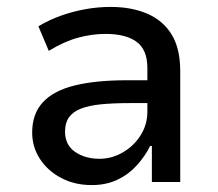

<svg xmlns="http://www.w3.org/2000/svg" viewBox="-20 -526 629 555"><path d="M245 9Q196 9 157 -11.5Q118 -32 95.5 -66.5Q73 -101 73 -143Q73 -197 104 -230.5Q135 -264 196 -279Q257 -294 347 -294H421V-228H356Q307 -228 272 -224.5Q237 -221 214 -212Q191 -203 179.5 -187Q168 -171 168 -146Q168 -107 197 -87Q226 -67 268 -67Q303 -67 335 -85.5Q367 -104 386.5 -135Q406 -166 406 -203V-330Q406 -382 375 -405Q344 -428 285 -428Q246 -428 205.5 -417Q165 -406 121 -379L91 -450Q123 -469 157 -481Q191 -493 227 -499.5Q263 -506 300 -506Q360 -506 405.5 -486.5Q451 -467 476 -426.5Q501 -386 501 -320V0H419V-104H414Q399 -74 375.5 -48Q352 -22 319.5 -6.5Q287 9 245 9Z"/></svg>

Font: Nunito Sans 7pt SemiCondensed Medium
Style: Regular
Weight: 500
Width: 4
Designer: Vernon Adams
Foundry: Vernon Adams
Version: Version 3.101;gftools[0.9.27]